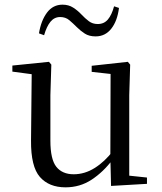

<svg xmlns="http://www.w3.org/2000/svg" viewBox="-20 -788 693 823"><path d="M261 15Q190 15 151 -29.5Q112 -74 113 -186L116 -484L138 -467L33 -481V-507L190 -523L200 -511L196 -380V-185Q196 -105 221.5 -73Q247 -41 296 -41Q343 -41 386 -68Q429 -95 465 -142L488 -103H462Q423 -51 373 -18Q323 15 261 15ZM456 9 453 -114V-116L454 -471L373 -480V-506L528 -523L538 -511L534 -380V-35L610 -27V0ZM147 -645Q156 -700 181.5 -734Q207 -768 248 -768Q274 -768 293.5 -755.5Q313 -743 328 -727Q345 -709 361 -697Q377 -685 399 -685Q426 -685 442.5 -704.5Q459 -724 469 -761L490 -754Q483 -698 457 -665Q431 -632 390 -632Q362 -632 343.5 -644Q325 -656 310 -671Q293 -688 277 -701.5Q261 -715 238 -715Q213 -715 196.5 -695Q180 -675 169 -637Z"/></svg>

Font: Noto Serif TC
Style: Regular
Weight: 400
Designer: Ryoko NISHIZUKA  (kana & ideographs); Frank Grießhammer (Latin, Greek & Cyrillic); Wenlong ZHANG  (bopomofo); Sandoll Co
Foundry: Adobe
Version: Version 2.003-H1;hotconv 1.1.1;makeotfexe 2.6.0